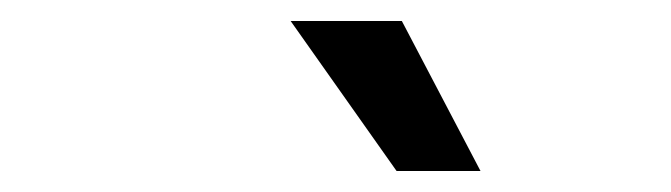

<svg xmlns="http://www.w3.org/2000/svg" viewBox="-20 -827 640 183"><path d="M363 -807H257L358 -664H438Z"/></svg>

Font: Smiley Sans Oblique
Style: Regular
Weight: 400
Italic angle: -8°
Designer: oooooohmygosh, Nagisa Chen, Janine Sui, Heda Shi, Jian Li
Foundry: atelierAnchor
Version: Version 2.0.1